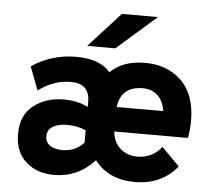

<svg xmlns="http://www.w3.org/2000/svg" viewBox="-52 -790 961 859"><g transform="rotate(5 428.0 -360.0)"><path d="M461 -732H623L445 -576H319ZM221 12Q144 12 94.5 -32Q45 -76 45 -157Q45 -242 101 -285Q157 -328 235 -328Q299 -328 345 -304V-328Q345 -409 260 -409Q183 -409 115 -358L75 -463Q165 -523 274 -523Q382 -523 428 -467Q484 -523 584 -523Q684 -523 747.5 -461.5Q811 -400 811 -282Q811 -246 804 -205H473Q477 -157 508.5 -129.5Q540 -102 584 -102Q652 -102 694 -155L774 -74Q703 12 584 12Q465 12 403 -70Q328 12 221 12ZM683 -315Q677 -360 650.5 -384.5Q624 -409 584 -409Q486 -409 474 -315ZM249 -102Q307 -102 345 -144V-199Q309 -216 260 -216Q221 -216 196.5 -201.5Q172 -187 172 -157Q172 -132 192 -117Q212 -102 249 -102Z"/></g></svg>

Font: OVRPSS Recut ExtraBold
Style: Regular
Weight: 800
Designer: Giant Group
Foundry: Giant Group
Version: Version 1.001;hotconv 1.0.109;makeotfexe 2.5.65596